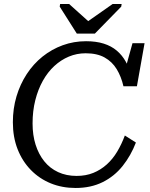

<svg xmlns="http://www.w3.org/2000/svg" viewBox="-20 -925 744 955"><path d="M362 -758H452L583 -892L585 -905H540L413 -816H423L324 -905H279L277 -892ZM361 -50Q407 -50 444 -65Q481 -80 511 -107Q541 -134 563 -171Q585 -208 601 -251L656 -216Q631 -151 590 -99.5Q549 -48 490.5 -19Q432 10 356 10Q289 10 232.5 -13Q176 -36 133.5 -79.5Q91 -123 67.5 -183Q44 -243 44 -317Q44 -385 62 -445.5Q80 -506 113 -556.5Q146 -607 191.5 -643.5Q237 -680 292 -700Q347 -720 408 -720Q458 -720 496 -708Q534 -696 561 -673Q588 -650 605.5 -618.5Q623 -587 632 -548L595 -552L639 -710H699L661 -496H594Q583 -544 560.5 -581Q538 -618 500.5 -639Q463 -660 406 -660Q362 -660 322.5 -643.5Q283 -627 250 -596.5Q217 -566 193 -523Q169 -480 155.5 -426.5Q142 -373 142 -311Q142 -253 157 -205.5Q172 -158 200 -123Q228 -88 269 -69Q310 -50 361 -50Z"/></svg>

Font: Roboto Serif 20pt
Style: Italic
Weight: 400
Italic angle: -10°
Designer: Greg Gazdowicz
Foundry: Commercial Type
Version: Version 1.008